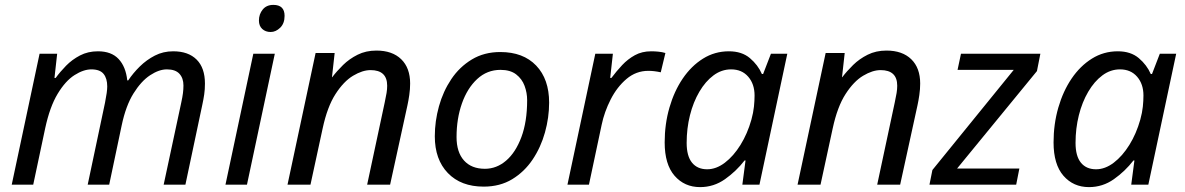

<svg xmlns="http://www.w3.org/2000/svg" viewBox="-20 -756 4853 786"><path d="M28 0 142 -536H214L203 -437H208Q226 -462 250.5 -487Q275 -512 307.5 -529Q340 -546 381 -546Q436 -546 465.5 -514.5Q495 -483 501 -427H505Q525 -457 552.5 -484Q580 -511 614 -528.5Q648 -546 689 -546Q751 -546 785 -512Q819 -478 819 -414Q819 -390 816 -369.5Q813 -349 808 -326L739 0H650L722 -336Q727 -359 729 -375Q731 -391 731 -406Q731 -436 714.5 -454Q698 -472 663 -472Q631 -472 594.5 -448Q558 -424 526.5 -373.5Q495 -323 478 -242L427 0H339L410 -336Q419 -381 419 -402Q419 -435 404 -453.5Q389 -472 354 -472Q322 -472 285 -448.5Q248 -425 216 -372Q184 -319 165 -231L116 0Z M1088 -625Q1067 -625 1053.5 -637.5Q1040 -650 1040 -672Q1040 -698 1055.5 -717Q1071 -736 1099 -736Q1145 -736 1145 -691Q1145 -660 1127 -642.5Q1109 -625 1088 -625ZM903 0 1017 -536H1105L991 0Z M1157 0 1272 -539H1350L1339 -440H1340Q1359 -465 1384.5 -490Q1410 -515 1444 -532Q1478 -549 1521 -549Q1586 -549 1622.5 -513.5Q1659 -478 1659 -414Q1659 -391 1655.5 -367Q1652 -343 1648 -325L1577 0H1483L1555 -337Q1560 -360 1562.5 -375.5Q1565 -391 1565 -405Q1565 -469 1497 -469Q1464 -469 1425.5 -446Q1387 -423 1353.5 -371Q1320 -319 1301 -231L1251 0Z M1960 8Q1867 8 1813.5 -47.5Q1760 -103 1760 -198Q1760 -260 1777 -321Q1794 -382 1827.5 -432Q1861 -482 1911.5 -512.5Q1962 -543 2028 -543Q2122 -543 2175 -487.5Q2228 -432 2228 -336Q2228 -275 2211 -214Q2194 -153 2160.5 -103Q2127 -53 2077 -22.5Q2027 8 1960 8ZM1965 -65Q2013 -65 2052 -98.5Q2091 -132 2114.5 -195Q2138 -258 2138 -346Q2138 -376 2127.5 -404.5Q2117 -433 2093 -451.5Q2069 -470 2029 -470Q1974 -470 1933.5 -432.5Q1893 -395 1871 -332.5Q1849 -270 1849 -195Q1849 -133 1879.5 -99Q1910 -65 1965 -65Z M2303 0 2417 -536H2489L2478 -437H2483Q2504 -465 2527 -489.5Q2550 -514 2579 -530Q2608 -546 2646 -546Q2660 -546 2675.5 -544.5Q2691 -543 2704 -539L2685 -460Q2658 -466 2634 -466Q2584 -466 2545 -433Q2506 -400 2480 -349Q2454 -298 2443 -245L2391 0Z M2846 10Q2782 10 2741.5 -36.5Q2701 -83 2701 -173Q2701 -248 2720.5 -315.5Q2740 -383 2775 -434.5Q2810 -486 2858 -516Q2906 -546 2964 -546Q3017 -546 3050 -518Q3083 -490 3099 -453H3104L3136 -536H3203L3089 0H3019L3032 -99H3028Q2994 -55 2948 -22.5Q2902 10 2846 10ZM2875 -63Q2912 -63 2947.5 -90Q2983 -117 3011.5 -163Q3040 -209 3056 -266Q3064 -295 3066.5 -319.5Q3069 -344 3069 -365Q3069 -412 3043 -442Q3017 -472 2973 -472Q2934 -472 2901 -447.5Q2868 -423 2843 -380.5Q2818 -338 2804.5 -284Q2791 -230 2791 -171Q2791 -117 2813 -90Q2835 -63 2875 -63Z M3245 0 3360 -539H3438L3427 -440H3428Q3447 -465 3472.5 -490Q3498 -515 3532 -532Q3566 -549 3609 -549Q3674 -549 3710.5 -513.5Q3747 -478 3747 -414Q3747 -391 3743.5 -367Q3740 -343 3736 -325L3665 0H3571L3643 -337Q3648 -360 3650.5 -375.5Q3653 -391 3653 -405Q3653 -469 3585 -469Q3552 -469 3513.5 -446Q3475 -423 3441.5 -371Q3408 -319 3389 -231L3339 0Z M3785 0 3797 -60 4130 -470H3900L3914 -536H4239L4225 -465L3898 -66H4153L4140 0Z M4438 10Q4374 10 4333.5 -36.5Q4293 -83 4293 -173Q4293 -248 4312.5 -315.5Q4332 -383 4367 -434.5Q4402 -486 4450 -516Q4498 -546 4556 -546Q4609 -546 4642 -518Q4675 -490 4691 -453H4696L4728 -536H4795L4681 0H4611L4624 -99H4620Q4586 -55 4540 -22.5Q4494 10 4438 10ZM4467 -63Q4504 -63 4539.5 -90Q4575 -117 4603.5 -163Q4632 -209 4648 -266Q4656 -295 4658.5 -319.5Q4661 -344 4661 -365Q4661 -412 4635 -442Q4609 -472 4565 -472Q4526 -472 4493 -447.5Q4460 -423 4435 -380.5Q4410 -338 4396.5 -284Q4383 -230 4383 -171Q4383 -117 4405 -90Q4427 -63 4467 -63Z"/></svg>

Font: Noto Sans IKEA
Style: Italic
Weight: 400
Italic angle: -12°
Designer: Monotype Design Team
Foundry: Monotype Imaging Inc.
Version: Version 2.001